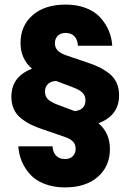

<svg xmlns="http://www.w3.org/2000/svg" viewBox="-20 -710 571 840"><path d="M29.8 -287.1Q29.8 -375 120.1 -409.2Q69.8 -452.6 69.8 -522Q69.8 -597.7 123 -643.8Q176.3 -689.9 267.1 -689.9Q316.9 -689.9 356 -674.8Q395 -659.7 418.7 -633.5Q442.4 -607.4 455.6 -576.4Q468.8 -545.4 471.2 -509.8H320.8Q319.8 -535.2 306.2 -550.5Q292.5 -565.9 267.1 -565.9Q245.1 -565.9 232.7 -553.5Q220.2 -541 220.2 -521Q220.2 -501.5 232.4 -489Q244.6 -476.6 270 -467.8L360.8 -437Q393.1 -426.3 415.8 -415Q438.5 -403.8 459.2 -387.2Q480 -370.6 490.5 -346.9Q501 -323.2 501 -293Q501 -204.6 411.1 -170.9Q460.9 -127.9 460.9 -58.1Q460.9 17.6 408 63.7Q355 109.9 264.2 109.9Q214.4 109.9 175.3 94.7Q136.2 79.6 112.5 53.7Q88.9 27.8 75.7 -3.2Q62.5 -34.2 60.1 -69.8H210Q210.9 -44.9 224.9 -29.5Q238.8 -14.2 264.2 -14.2Q286.1 -14.2 298.6 -26.6Q311 -39.1 311 -59.1Q311 -78.6 299.1 -90.8Q287.1 -103 261.2 -111.8L169.9 -143.1Q137.7 -153.8 115 -165Q92.3 -176.3 71.5 -192.9Q50.8 -209.5 40.3 -233.2Q29.8 -256.8 29.8 -287.1ZM176.8 -309.1Q176.8 -287.6 190.7 -274.9Q204.6 -262.2 231.9 -252L306.2 -224.1Q329.1 -225.6 341.6 -238Q354 -250.5 354 -271Q354 -292.5 340.1 -305.2Q326.2 -317.9 298.8 -328.1L225.1 -356Q202.1 -354.5 189.5 -342Q176.8 -329.6 176.8 -309.1Z"/></svg>

Font: TASA Orbiter Display Black
Style: Regular
Weight: 900
Designer: Weizhong Zhang
Version: Version 1.000;Glyphs 3.1.2 (3151)